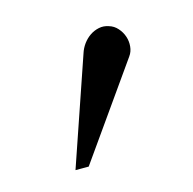

<svg xmlns="http://www.w3.org/2000/svg" viewBox="-48 -788 311 309"><g transform="rotate(-15 107.0 -633.0)"><path d="M174.8 -681.2Q179.7 -688 180.4 -696.5Q181.2 -705.1 178.5 -713.1Q175.8 -721.2 169.9 -727.8Q164.1 -734.4 155.8 -736.8Q147.5 -739.7 139.4 -738Q131.3 -736.3 124.5 -731.7Q117.7 -727.1 112.5 -720Q107.4 -712.9 105 -705.1L43.9 -526.9H65.9Z"/></g></svg>

Font: Galatia SIL
Style: Bold
Weight: 700
Designer: Development by SIL's NRSI team
Version: Version 2.1